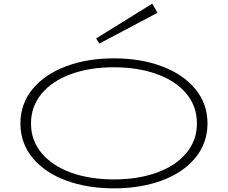

<svg xmlns="http://www.w3.org/2000/svg" viewBox="-20 -1020 1250 1053"><path d="M92 -343Q92 -451 159 -532Q226 -613 342.5 -656.5Q459 -700 605 -700Q751 -700 867.5 -656.5Q984 -613 1051 -532Q1118 -451 1118 -343Q1118 -235 1051 -154Q984 -73 867.5 -30Q751 13 605 13Q459 13 342.5 -30Q226 -73 159 -154Q92 -235 92 -343ZM1060 -343Q1060 -437 1002 -506.5Q944 -576 840.5 -613.5Q737 -651 605 -651Q472 -651 369 -613.5Q266 -576 208 -506Q150 -436 150 -343Q150 -250 208 -180.5Q266 -111 369 -73.5Q472 -36 605 -36Q737 -36 840.5 -73.5Q944 -111 1002 -180.5Q1060 -250 1060 -343ZM525 -781 844 -950 815 -1000 507 -809Z"/></svg>

Font: BioRhyme Expanded Light
Style: Regular
Weight: 300
Width: 7
Designer: Aoife Mooney
Foundry: Aoife Mooney Type
Version: Version 1.001